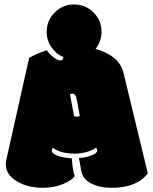

<svg xmlns="http://www.w3.org/2000/svg" viewBox="-20 -851 699 879"><path d="M222.2 -174.3Q217.3 -167.5 217.3 -161.6Q217.3 -147.5 243.9 -137.9Q270.5 -128.4 308.6 -126Q314.9 -55.7 322.3 -45.9Q313 -27.8 271 -9.5Q229 8.8 176.3 8.8Q106.4 8.8 56.6 -21.2Q6.8 -51.3 6.8 -98.6Q6.8 -111.3 9.3 -121.1L113.3 -585.9Q147 -605.5 194.3 -621.1Q205.1 -604.5 223.9 -589.4Q242.7 -574.2 256.3 -574.2Q268.6 -574.2 270 -589.4Q235.8 -604 215.3 -635.3Q193.8 -666 193.8 -705.1Q193.8 -757.3 230.5 -793.9Q267.1 -830.6 319.3 -830.6Q371.6 -830.6 408.2 -793.9Q444.8 -757.3 444.8 -705.1Q444.8 -661.1 417.5 -627Q467.3 -613.8 501 -586.7Q534.7 -559.6 545.4 -517.6L656.7 -57.1Q606 8.8 491.2 8.8Q435.5 8.8 397 -11.2Q358.4 -31.2 352.1 -68.4L341.3 -127.9Q370.6 -128.4 397.9 -139.2Q425.3 -149.9 425.3 -161.6Q425.3 -169.4 418.9 -174.3Q400.4 -161.1 373.5 -154.3Q346.7 -147.5 323.7 -147.5Q257.8 -147.5 222.2 -174.3ZM345.2 -320.3Q332.5 -394.5 328.1 -408.2Q322.8 -422.4 312 -422.4Q307.1 -422.4 300.3 -419.4L318.8 -320.8Q322.8 -316.9 331.1 -316.9Q339.4 -316.9 345.2 -320.3Z"/></svg>

Font: Modak
Style: Regular
Weight: 400
Version: Version 1.036;PS Version 1.000;hotconv 1.0.79;makeotf.lib2.5